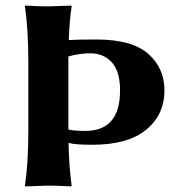

<svg xmlns="http://www.w3.org/2000/svg" viewBox="-20 -668 646 691"><path d="M82 -444.8Q82 -560.1 69.8 -645L71.8 -647.9Q119.6 -645 153.8 -645Q153.8 -645 236.8 -647.9L237.8 -645Q230 -594.2 227.5 -523.9Q263.2 -525.9 326.2 -525.9Q455.1 -525.9 513.4 -474.4Q571.8 -422.9 571.8 -342.8Q571.8 -254.9 505.9 -200.9Q439.9 -147 312 -147Q247.6 -147 226.6 -153.8Q228.5 -68.4 237.8 0L235.8 2.9Q188 0 153.8 0L70.8 2.9L69.8 0Q82 -81.1 82 -200.2ZM226.1 -202.1Q241.2 -197.3 287.1 -196.8Q412.1 -196.8 412.1 -342.8Q412.1 -410.6 382.6 -443.4Q353 -476.1 305.2 -476.1Q264.6 -476.1 226.1 -464.8Q226.1 -458 226.1 -444.8Z"/></svg>

Font: Linux Biolinum
Style: Bold
Weight: 700
Designer: Philipp H. Poll
Foundry: Philipp H. Poll
Version: Version 1.3.2 ; ttfautohint (v0.9)